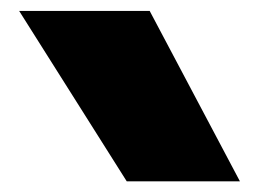

<svg xmlns="http://www.w3.org/2000/svg" viewBox="-20 -1145 479 352"><path d="M15.1 -1125H254.4L419.9 -812.5H212.4Z"/></svg>

Font: Holtwood One SC
Style: Regular
Weight: 400
Version: Version 1.000